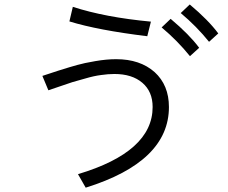

<svg xmlns="http://www.w3.org/2000/svg" viewBox="-20 -785 1040 874"><path d="M295.9 -687.5Q299.8 -704.1 311.5 -753.9Q458 -706.1 667 -686.5Q661.1 -664.1 650.4 -620.1Q425.8 -647.5 295.9 -687.5ZM172.9 -439.5Q185.5 -443.4 244.1 -462.9Q302.7 -481.4 332 -489.3Q362.3 -498 414.1 -506.8Q464.8 -515.6 508.8 -515.6Q617.2 -515.6 683.6 -457Q749 -397.5 749 -297.9Q749 -48.8 370.1 69.3Q358.4 48.8 335 7.8Q674.8 -93.8 674.8 -297.9Q674.8 -368.2 627.9 -408.2Q581.1 -448.2 501 -448.2Q471.7 -448.2 439.5 -443.4Q408.2 -439.5 368.2 -427.7Q328.1 -417 309.6 -411.1Q291 -405.3 246.1 -389.6Q230.5 -384.8 200.2 -374Q193.4 -390.6 172.9 -439.5ZM802.7 -725.6Q813.5 -735.4 843.8 -764.6Q928.7 -693.4 973.6 -632.8Q960 -620.1 931.6 -594.7Q875 -665 802.7 -725.6ZM715.8 -660.2Q725.6 -669.9 756.8 -699.2Q841.8 -627.9 886.7 -567.4Q873 -554.7 844.7 -529.3Q788.1 -599.6 715.8 -660.2Z"/></svg>

Font: Gothic A1
Style: Regular
Weight: 400
Designer: HanYang I&C Co.,Ltd.
Version: Version 2.50